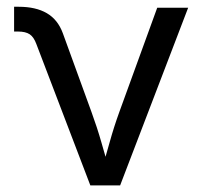

<svg xmlns="http://www.w3.org/2000/svg" viewBox="-20 -559 610 579"><path d="M252.4 0 89.8 -425.8Q82 -447.3 69.6 -455.6Q57.1 -463.9 34.2 -463.9H22.5V-538.6H36.6Q87.9 -538.6 121.1 -519.3Q154.3 -500 169.4 -459L255.9 -221.2Q272.9 -174.8 285.9 -129.2Q298.8 -83.5 312 -40H284.2Q297.9 -83.5 310.5 -129.4Q323.2 -175.3 339.8 -221.2L454.1 -535.6H547.4L342.3 0Z"/></svg>

Font: Inter 20pt
Style: Regular
Weight: 400
Version: Version 4.001;git-66647c0bb